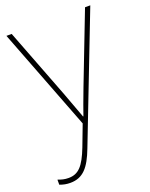

<svg xmlns="http://www.w3.org/2000/svg" viewBox="-150 -605 725 925"><g transform="rotate(-20 212.0 -142.5)"><path d="M0 -528 201 -6 160 102C127 187 99 218 48 218C27 218 13 214 -6 207V233C13 240 29 243 48 243C113 243 148 202 181 115L430 -528H403L264 -168C241 -108 226 -66 216 -37H214C204 -65 188 -108 164 -172L27 -528Z"/></g></svg>

Font: Noto Sans Ethiopic Thin
Style: Regular
Weight: 100
Designer: Monotype Design Team
Foundry: Monotype Imaging Inc.
Version: Version 2.102